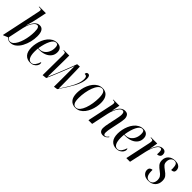

<svg xmlns="http://www.w3.org/2000/svg" viewBox="237 -1974 3200 3200"><g transform="rotate(45 1836.5 -374.0)"><path d="M196 10Q164 10 142.5 -2Q121 -14 107 -29L30 3H21L165 -679Q168 -693 170 -704.5Q172 -716 172 -724Q172 -738 163.5 -744Q155 -750 135 -750H112L115 -760H271L224 -539Q217 -502 204.5 -464.5Q192 -427 182 -385H187Q213 -456 251 -501Q289 -546 343 -546Q443 -546 443 -387Q443 -320 426 -250.5Q409 -181 377 -122Q345 -63 299 -26.5Q253 10 196 10ZM180 -2Q212 -2 239.5 -26.5Q267 -51 289 -93Q311 -135 326.5 -187Q342 -239 350 -295Q358 -351 358 -403Q358 -473 344.5 -496Q331 -519 311 -519Q283 -519 256.5 -490.5Q230 -462 208.5 -415.5Q187 -369 175 -314L117 -38Q127 -22 143 -12Q159 -2 180 -2Z M664 10Q591 10 547 -39Q503 -88 503 -188Q503 -232 513 -281.5Q523 -331 543 -378Q563 -425 593.5 -463Q624 -501 664.5 -523.5Q705 -546 757 -546Q810 -546 839 -517Q868 -488 868 -435Q868 -377 836.5 -335Q805 -293 751 -270.5Q697 -248 629 -248H593Q592 -241 590.5 -217Q589 -193 589 -176Q589 -89 612.5 -45Q636 -1 678 -1Q719 -1 747 -37.5Q775 -74 791 -127Q796 -125 799 -119Q802 -113 802 -98Q802 -75 786 -50Q770 -25 739 -7.5Q708 10 664 10ZM618 -258Q670 -258 708 -285.5Q746 -313 767 -358.5Q788 -404 788 -459Q788 -500 776.5 -517Q765 -534 740 -534Q691 -534 652.5 -458.5Q614 -383 594 -258Z M1232 12Q1232 -25 1232.5 -78Q1233 -131 1233 -190.5Q1233 -250 1233 -306.5Q1233 -363 1233 -407.5Q1233 -452 1232 -475Q1214 -427 1190.5 -366Q1167 -305 1140 -239Q1113 -173 1087 -111Q1061 -49 1038 1L962 9L966 -470Q966 -508 958.5 -517Q951 -526 930 -526H915L918 -536H1045Q1045 -484 1044.5 -418.5Q1044 -353 1043 -284.5Q1042 -216 1041 -151.5Q1040 -87 1039 -36H1043Q1058 -68 1077.5 -115Q1097 -162 1119.5 -217Q1142 -272 1164 -328Q1186 -384 1205.5 -435.5Q1225 -487 1240 -527L1300 -531Q1302 -501 1303 -449Q1304 -397 1305.5 -335Q1307 -273 1308 -212Q1309 -151 1309 -102Q1309 -53 1309 -28H1313Q1372 -117 1413.5 -188Q1455 -259 1477 -319.5Q1499 -380 1499 -437Q1499 -471 1487 -486.5Q1475 -502 1443 -502Q1444 -527 1455 -536.5Q1466 -546 1482 -546Q1528 -546 1528 -471Q1528 -378 1464 -259.5Q1400 -141 1299 2Z M1728 10Q1659 10 1616.5 -38Q1574 -86 1574 -185Q1574 -229 1583.5 -278.5Q1593 -328 1613 -375.5Q1633 -423 1663 -461.5Q1693 -500 1734 -523Q1775 -546 1827 -546Q1869 -546 1903.5 -526Q1938 -506 1958 -463Q1978 -420 1978 -350Q1978 -307 1968.5 -258Q1959 -209 1939.5 -161.5Q1920 -114 1890.5 -75Q1861 -36 1820.5 -13Q1780 10 1728 10ZM1732 0Q1772 0 1802.5 -36Q1833 -72 1854 -129.5Q1875 -187 1885.5 -254.5Q1896 -322 1896 -385Q1896 -462 1877.5 -499Q1859 -536 1821 -536Q1784 -536 1753 -501Q1722 -466 1700.5 -408.5Q1679 -351 1667 -282.5Q1655 -214 1655 -147Q1655 -66 1675 -33Q1695 0 1732 0Z M2379 10Q2339 10 2317.5 -13.5Q2296 -37 2296 -80Q2296 -104 2300.5 -134Q2305 -164 2313 -201L2343 -343Q2347 -362 2353.5 -396Q2360 -430 2360 -456Q2360 -469 2357.5 -483.5Q2355 -498 2347 -508.5Q2339 -519 2322 -519Q2292 -519 2264.5 -486Q2237 -453 2216 -403Q2195 -353 2184 -301L2120 0H2033L2127 -444Q2130 -459 2132 -471.5Q2134 -484 2134 -492Q2134 -509 2127 -517.5Q2120 -526 2094 -526H2082L2083 -536H2227L2200 -392H2202Q2235 -476 2272 -510Q2309 -544 2358 -544Q2406 -544 2425.5 -514Q2445 -484 2445 -444Q2445 -419 2439.5 -386Q2434 -353 2427 -321L2396 -171Q2389 -140 2384.5 -111.5Q2380 -83 2380 -59Q2380 -9 2410 -9Q2427 -9 2442 -21.5Q2457 -34 2473 -53L2479 -45Q2458 -18 2435.5 -4Q2413 10 2379 10Z M2695 10Q2622 10 2578 -39Q2534 -88 2534 -188Q2534 -232 2544 -281.5Q2554 -331 2574 -378Q2594 -425 2624.5 -463Q2655 -501 2695.5 -523.5Q2736 -546 2788 -546Q2841 -546 2870 -517Q2899 -488 2899 -435Q2899 -377 2867.5 -335Q2836 -293 2782 -270.5Q2728 -248 2660 -248H2624Q2623 -241 2621.5 -217Q2620 -193 2620 -176Q2620 -89 2643.5 -45Q2667 -1 2709 -1Q2750 -1 2778 -37.5Q2806 -74 2822 -127Q2827 -125 2830 -119Q2833 -113 2833 -98Q2833 -75 2817 -50Q2801 -25 2770 -7.5Q2739 10 2695 10ZM2649 -258Q2701 -258 2739 -285.5Q2777 -313 2798 -358.5Q2819 -404 2819 -459Q2819 -500 2807.5 -517Q2796 -534 2771 -534Q2722 -534 2683.5 -458.5Q2645 -383 2625 -258Z M3020 -443Q3027 -474 3027 -496Q3027 -513 3017.5 -519.5Q3008 -526 2985 -526H2971L2973 -536H3119L3094 -389H3097Q3123 -470 3159.5 -508Q3196 -546 3245 -546Q3282 -546 3299.5 -526Q3317 -506 3317 -475Q3317 -440 3295.5 -423Q3274 -406 3243 -406Q3244 -422 3244.5 -433.5Q3245 -445 3245 -455Q3245 -496 3235.5 -509.5Q3226 -523 3211 -523Q3186 -523 3161 -494Q3136 -465 3115 -415.5Q3094 -366 3080 -305L3013 0H2926Z M3449 10Q3380 10 3344 -24Q3308 -58 3308 -103Q3308 -138 3327.5 -154Q3347 -170 3374 -170V-136Q3378 0 3464 0Q3505 0 3529.5 -30.5Q3554 -61 3554 -113Q3554 -151 3536 -180Q3518 -209 3471 -242Q3428 -272 3399 -306Q3370 -340 3370 -395Q3370 -464 3415.5 -505.5Q3461 -547 3534 -547Q3582 -547 3610 -532.5Q3638 -518 3650 -495Q3662 -472 3662 -447Q3662 -415 3644 -401.5Q3626 -388 3594 -388Q3595 -399 3595 -409Q3595 -419 3595 -429Q3594 -481 3579.5 -509Q3565 -537 3527 -537Q3490 -537 3464.5 -508Q3439 -479 3439 -429Q3439 -389 3459.5 -365.5Q3480 -342 3523 -311Q3570 -279 3595.5 -246.5Q3621 -214 3621 -156Q3621 -85 3577 -37.5Q3533 10 3449 10Z"/></g></svg>

Font: Noto Serif Display ExtraCondensed
Style: Italic
Weight: 400
Width: 2
Italic angle: -12°
Designer: Monotype Design Team
Foundry: Monotype Imaging Inc.
Version: Version 2.009